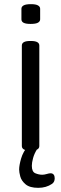

<svg xmlns="http://www.w3.org/2000/svg" viewBox="-20 -722 294 923"><path d="M125 2Q85 2 85 -20V-503Q85 -525 125 -525H129Q169 -525 169 -503V-20Q169 2 129 2ZM127 -607Q104 -607 93.5 -612.5Q83 -618 83 -629V-680Q83 -690 93.5 -696Q104 -702 129 -702Q152 -702 162.5 -696Q173 -690 173 -680V-629Q173 -619 162.5 -613Q152 -607 127 -607ZM164 181Q123 181 103 164Q83 147 77.5 126.5Q72 106 72 93Q72 73 81.5 40Q91 7 116 -22L159 -6Q145 16 139 38Q133 60 133 75Q133 104 150 111Q167 118 183 118Q193 118 204.5 114.5Q216 111 223 111Q233 111 238 117.5Q243 124 243 135Q243 153 230 162Q202 181 164 181Z"/></svg>

Font: Asap Condensed VF Beta
Style: Regular
Weight: 400
Designer: Pablo Cosgaya
Foundry: Omnibus-Type
Version: Version 1.008